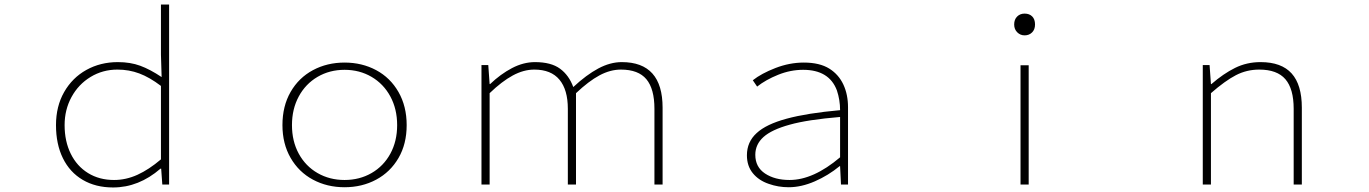

<svg xmlns="http://www.w3.org/2000/svg" viewBox="-20 -814 6040 847"><path d="M227 -262Q227 -345 263 -408Q299 -471 361 -505.5Q423 -540 500 -540Q555 -540 598.5 -524Q642 -508 693 -474L690 -573V-794H726V0H696L691 -70H688Q592 13 479 13Q402 13 345 -20.5Q288 -54 257.5 -116Q227 -178 227 -262ZM690 -111V-435Q640 -473 594.5 -490Q549 -507 498 -507Q433 -507 379.5 -474.5Q326 -442 295.5 -386Q265 -330 265 -262Q265 -191 292 -136Q319 -81 368.5 -50.5Q418 -20 483 -20Q536 -20 586.5 -43Q637 -66 690 -111Z M1226 -262Q1226 -346 1262 -408.5Q1298 -471 1360.5 -504.5Q1423 -538 1500 -538Q1577 -538 1639.5 -504.5Q1702 -471 1738 -408Q1774 -345 1774 -262Q1774 -179 1738 -117Q1702 -55 1639.5 -21.5Q1577 12 1500 12Q1423 12 1360.5 -21.5Q1298 -55 1262 -117.5Q1226 -180 1226 -262ZM1732 -262Q1732 -333 1702 -388.5Q1672 -444 1619 -475Q1566 -506 1500 -506Q1434 -506 1381 -475Q1328 -444 1298 -388.5Q1268 -333 1268 -262Q1268 -191 1298 -136Q1328 -81 1381 -50.5Q1434 -20 1500 -20Q1566 -20 1619 -50.5Q1672 -81 1702 -136Q1732 -191 1732 -262Z M2104 -527H2134L2140 -443H2142Q2188 -487 2238.5 -513.5Q2289 -540 2340 -540Q2411 -540 2450.5 -511Q2490 -482 2509 -430Q2567 -484 2619.5 -512Q2672 -540 2723 -540Q2903 -540 2903 -339V0H2867V-334Q2867 -422 2831.5 -464.5Q2796 -507 2719 -507Q2672 -507 2624.5 -481.5Q2577 -456 2521 -403V0H2485V-334Q2485 -418 2448 -462.5Q2411 -507 2337 -507Q2290 -507 2242 -481Q2194 -455 2140 -403V0H2104Z M3371 -3Q3327 -18 3301 -50Q3275 -82 3275 -129Q3275 -188 3318 -227Q3360 -266 3450.5 -290.5Q3541 -315 3686 -328Q3686 -373 3672 -415Q3638 -506 3523 -506Q3467 -506 3412.5 -484Q3358 -462 3320 -432L3301 -460Q3339 -490 3401 -514Q3463 -538 3526 -538Q3596 -538 3639 -511Q3680 -485 3700.5 -441Q3721 -397 3721 -341V0H3690L3686 -81H3684Q3634 -40 3574.5 -14Q3515 12 3459 12Q3413 12 3371 -3ZM3686 -120V-298Q3542 -286 3464 -264Q3384 -242 3348 -209.5Q3312 -177 3312 -131Q3312 -77 3355 -48.5Q3398 -20 3463 -20Q3568 -20 3686 -120Z M4482 -526H4518V0H4482ZM4454 -706Q4454 -728 4467 -741Q4480 -754 4500 -754Q4521 -754 4533.5 -741.5Q4546 -729 4546 -706Q4546 -684 4533 -671Q4520 -658 4500 -658Q4481 -658 4467.5 -671.5Q4454 -685 4454 -706Z M5286 -527H5316L5322 -443H5324Q5377 -489 5428.5 -514.5Q5480 -540 5541 -540Q5633 -540 5678 -490Q5723 -440 5723 -339V0H5687V-334Q5687 -422 5650.5 -464.5Q5614 -507 5535 -507Q5480 -507 5432.5 -482.5Q5385 -458 5322 -403V0H5286Z"/></svg>

Font: Merged Yaku Han JP Thin
Style: Regular
Weight: 250
Designer: Ryoko NISHIZUKA 西塚涼子 (kana, bopomofo & ideographs); Paul D. Hunt (Latin, Greek & Cyrillic); Sandoll Communications 산돌커뮤니
Foundry: Adobe
Version: Version 2.004